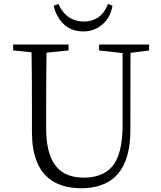

<svg xmlns="http://www.w3.org/2000/svg" viewBox="-20 -955 829 989"><path d="M536.1 -934.6 559.6 -925.8Q546.9 -852.5 490.2 -816.4Q454.1 -793 409.2 -793Q319.3 -793 275.4 -874Q261.7 -898.4 256.8 -925.8L281.2 -934.6Q319.3 -846.7 409.2 -843.8Q502.9 -844.7 536.1 -934.6ZM748 -725.6V-695.3L652.3 -682.6L651.4 -284.2Q651.4 -18.6 451.2 10.7Q426.8 14.6 400.4 14.6Q183.6 14.6 150.4 -194.3Q144.5 -231.4 144.5 -272.5V-388.7Q144.5 -587.9 142.6 -685.5L47.9 -695.3V-725.6H333V-695.3L219.7 -683.6Q217.8 -586.9 217.8 -388.7V-293Q217.8 -68.4 366.2 -43.9Q387.7 -40 410.2 -40Q542 -40 585 -142.6Q611.3 -205.1 611.3 -310.5V-681.6L490.2 -695.3V-725.6Z"/></svg>

Font: GenYoMin JP Light
Style: Regular
Weight: 300
Version: Version 1.001;PS 1;hotconv 16.6.51;makeotf.lib2.5.65220 DEVE